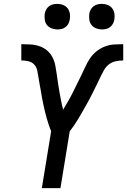

<svg xmlns="http://www.w3.org/2000/svg" viewBox="-20 -971 656 991"><path d="M196 0 244 -294Q237 -310 231.5 -327Q226 -344 221 -361Q216 -378 212 -395.5Q208 -413 204 -430.5Q200 -448 197 -465.5Q194 -483 191 -501Q188 -519 184.5 -536.5Q181 -554 178.5 -572Q176 -590 172 -608Q168 -626 156 -638.5Q144 -651 126.5 -655Q109 -659 90 -659V-743Q114 -743 138 -741.5Q162 -740 184 -732.5Q206 -725 223 -710.5Q240 -696 250.5 -676Q261 -656 265.5 -633Q270 -610 273 -587Q276 -564 279.5 -541Q283 -518 287 -495.5Q291 -473 295.5 -450Q300 -427 306 -405Q319 -427 331.5 -448.5Q344 -470 355 -492Q366 -514 377 -536.5Q388 -559 399 -581Q410 -603 420 -625.5Q430 -648 444 -669Q458 -690 478 -706Q498 -722 521.5 -731Q545 -740 569 -741.5Q593 -743 616 -743V-659Q597 -659 577.5 -655Q558 -651 542 -638.5Q526 -626 516 -608Q506 -590 497.5 -572Q489 -554 480.5 -536.5Q472 -519 463 -501Q454 -483 445 -465.5Q436 -448 426 -430.5Q416 -413 406 -395.5Q396 -378 386 -361Q376 -344 364.5 -327Q353 -310 340 -294L292 0ZM506 -819Q490 -819 475.5 -825Q461 -831 452 -842.5Q443 -854 441 -869.5Q439 -885 441 -901Q443 -912 448.5 -922Q454 -932 463.5 -939Q473 -946 484 -948.5Q495 -951 506 -951Q522 -951 536.5 -945Q551 -939 559.5 -927.5Q568 -916 570.5 -900.5Q573 -885 570 -869Q568 -858 562.5 -848Q557 -838 548 -831Q539 -824 528 -821.5Q517 -819 506 -819ZM276 -819Q260 -819 245.5 -825Q231 -831 222 -842.5Q213 -854 211 -869.5Q209 -885 211 -901Q213 -912 218.5 -922Q224 -932 233.5 -939Q243 -946 254 -948.5Q265 -951 276 -951Q292 -951 306.5 -945Q321 -939 329.5 -927.5Q338 -916 340.5 -900.5Q343 -885 340 -869Q338 -858 332.5 -848Q327 -838 318 -831Q309 -824 298 -821.5Q287 -819 276 -819Z"/></svg>

Font: Iosevka Custom Medium
Style: Italic
Weight: 500
Italic angle: -9°
Designer: Belleve Invis
Foundry: Belleve Invis
Version: Version 27.0.1